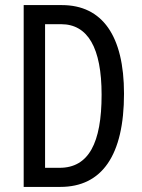

<svg xmlns="http://www.w3.org/2000/svg" viewBox="-20 -734 556 754"><path d="M467 -366C467 -593 382 -714 223 -714H73V0H217C381 0 467 -125 467 -366ZM379 -362C379 -172 328 -75 214 -75H157V-639H220C325 -639 379 -546 379 -362Z"/></svg>

Font: Noto Sans Lao Looped ExtraCondensed
Style: Regular
Weight: 400
Width: 2
Designer: Mark Frömberg, Ben Mitchell
Foundry: The Fontpad Ltd
Version: Version 1.002